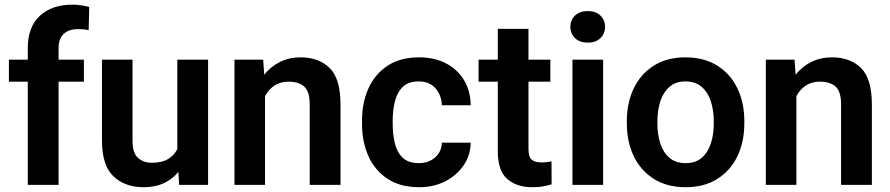

<svg xmlns="http://www.w3.org/2000/svg" viewBox="-20 -780 3754 810"><path d="M227.1 0H97.2V-435.5H17.6V-528.3H97.2V-577.1Q97.2 -666 147.9 -713.1Q198.7 -760.3 285.6 -760.3Q304.2 -760.3 322 -757.6Q339.8 -754.9 356.4 -751L354 -652.8Q335 -657.2 309.6 -657.2Q270 -657.2 248.5 -636.7Q227.1 -616.2 227.1 -577.1V-528.3H334V-435.5H227.1Z M735.8 0 732.4 -54.7Q708 -24.4 671.4 -7.3Q634.8 9.8 585.4 9.8Q507.3 9.8 458.7 -36.1Q410.2 -82 410.2 -187V-528.3H539.1V-186Q539.1 -133.8 562.5 -113.5Q585.9 -93.3 620.1 -93.3Q662.6 -93.3 688.7 -108.9Q714.8 -124.5 728 -150.9V-528.3H857.9V0Z M1197.3 -435.5Q1162.6 -435.5 1137.7 -418.9Q1112.8 -402.3 1098.1 -374.5V0H969.2V-528.3H1090.3L1094.7 -464.8Q1122.1 -499.5 1161.4 -518.8Q1200.7 -538.1 1248.5 -538.1Q1324.2 -538.1 1370.4 -493.4Q1416.5 -448.7 1416.5 -338.9V0H1286.6V-339.8Q1286.6 -394 1263.4 -414.8Q1240.2 -435.5 1197.3 -435.5Z M1747.1 -91.8Q1788.1 -91.8 1815.4 -115.7Q1842.8 -139.6 1844.2 -178.2H1965.8Q1964.8 -124.5 1935.5 -82Q1906.2 -39.6 1857.7 -14.9Q1809.1 9.8 1749 9.8Q1668 9.8 1614.3 -26.1Q1560.5 -62 1533.9 -122.3Q1507.3 -182.6 1507.3 -256.3V-272Q1507.3 -345.7 1533.9 -406Q1560.5 -466.3 1614.3 -502.2Q1668 -538.1 1748.5 -538.1Q1812.5 -538.1 1861.1 -512.9Q1909.7 -487.8 1937.3 -442.4Q1964.8 -397 1965.8 -335.9H1844.2Q1842.8 -377.9 1817.4 -407.2Q1792 -436.5 1746.1 -436.5Q1702.1 -436.5 1678.5 -412.8Q1654.8 -389.2 1645.8 -351.6Q1636.7 -314 1636.7 -272V-256.3Q1636.7 -213.9 1645.5 -176.3Q1654.3 -138.7 1678.2 -115.2Q1702.1 -91.8 1747.1 -91.8Z M2301.8 -528.3V-435.5H2209.5V-152.3Q2209.5 -116.7 2223.9 -105.7Q2238.3 -94.7 2265.1 -94.7Q2277.8 -94.7 2288.6 -96.2Q2299.3 -97.7 2306.6 -99.1L2307.1 -2.4Q2291 2.9 2270.8 6.3Q2250.5 9.8 2225.1 9.8Q2159.7 9.8 2119.9 -24.9Q2080.1 -59.6 2080.1 -142.1V-435.5H1999V-528.3H2080.1V-658.2H2209.5V-528.3Z M2386.2 -666.5Q2386.2 -695.3 2406 -714.4Q2425.8 -733.4 2459.5 -733.4Q2493.2 -733.4 2512.9 -714.4Q2532.7 -695.3 2532.7 -666.5Q2532.7 -638.2 2512.9 -619.1Q2493.2 -600.1 2459.5 -600.1Q2425.8 -600.1 2406 -619.1Q2386.2 -638.2 2386.2 -666.5ZM2524.4 -528.3V0H2395V-528.3Z M2624.5 -258.8V-269Q2624.5 -346.2 2653.6 -407Q2682.6 -467.8 2738 -502.9Q2793.5 -538.1 2871.6 -538.1Q2950.7 -538.1 3006.3 -502.9Q3062 -467.8 3091.1 -407Q3120.1 -346.2 3120.1 -269V-258.8Q3120.1 -182.1 3091.1 -121.3Q3062 -60.5 3006.6 -25.4Q2951.2 9.8 2872.6 9.8Q2793.9 9.8 2738.3 -25.4Q2682.6 -60.5 2653.6 -121.3Q2624.5 -182.1 2624.5 -258.8ZM2753.4 -269V-258.8Q2753.4 -212.9 2765.6 -175Q2777.8 -137.2 2804 -114.5Q2830.1 -91.8 2872.6 -91.8Q2914.6 -91.8 2940.7 -114.5Q2966.8 -137.2 2979 -175Q2991.2 -212.9 2991.2 -258.8V-269Q2991.2 -314 2979 -352.1Q2966.8 -390.1 2940.4 -413.3Q2914.1 -436.5 2871.6 -436.5Q2830.1 -436.5 2804 -413.3Q2777.8 -390.1 2765.6 -352.1Q2753.4 -314 2753.4 -269Z M3439 -435.5Q3404.3 -435.5 3379.4 -418.9Q3354.5 -402.3 3339.8 -374.5V0H3210.9V-528.3H3332L3336.4 -464.8Q3363.8 -499.5 3403.1 -518.8Q3442.4 -538.1 3490.2 -538.1Q3565.9 -538.1 3612.1 -493.4Q3658.2 -448.7 3658.2 -338.9V0H3528.3V-339.8Q3528.3 -394 3505.1 -414.8Q3481.9 -435.5 3439 -435.5Z"/></svg>

Font: Vazirmatn RD FD SemiBold
Style: Regular
Weight: 600
Designer: Saber Rastikerdar
Foundry: Saber Rastikerdar
Version: Version 33.003